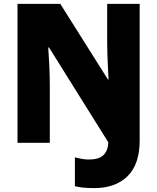

<svg xmlns="http://www.w3.org/2000/svg" viewBox="-20 -734 809 987"><path d="M464 233Q433 233 408.5 230.5Q384 228 365 223V75Q381 79 399 82.5Q417 86 438 86Q488 86 511.5 63.5Q535 41 537 -2L232 -490H228Q231 -450 233.5 -395.5Q236 -341 236 -295V0H70V-714H290L535 -325H538Q537 -350 535 -384.5Q533 -419 532 -454.5Q531 -490 531 -519V-714H698V-12Q698 110 636 171.5Q574 233 464 233Z"/></svg>

Font: Noto Sans Malayalam SemiCondensed Black
Style: Regular
Weight: 900
Width: 4
Designer: Jelle Bosma - Monotype Design Team
Foundry: Monotype Imaging Inc.
Version: Version 2.104; ttfautohint (v1.8.4.7-5d5b)